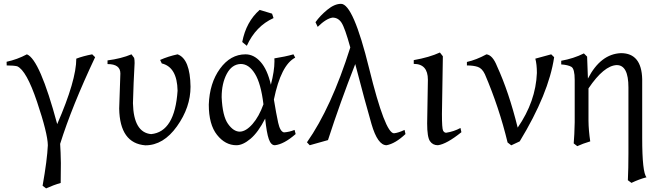

<svg xmlns="http://www.w3.org/2000/svg" viewBox="-20 -765 3482 1021"><path d="M225.1 236.8 206.5 222.7Q231 84.5 234.4 7.3Q233.4 -55.7 177 -223.4Q120.6 -391.1 71.3 -412.6Q52.2 -417 15.6 -417L15.1 -436.5Q71.8 -448.7 123 -476.1Q191.4 -449.7 284.2 -105Q385.7 -337.9 385.7 -453.1Q423.3 -467.3 470.2 -476.1L485.8 -460.9Q362.3 -199.2 299.8 0Q302.7 41 303.7 102.5L302.7 208Q264.6 218.8 225.1 236.8Z M752.9 7.8Q617.2 -2.9 613.8 -187.5L620.1 -374.5Q620.1 -424.3 551.8 -424.3V-443.8Q624 -453.1 679.2 -476.1L693.4 -457Q695.8 -446.8 695.8 -429.7Q689.9 -325.2 687 -216.3Q690.4 -60.5 783.7 -51.8Q909.7 -64 924.3 -282.7Q921.9 -408.2 840.3 -427.7L831.5 -446.3Q874 -465.3 924.3 -476.1Q991.2 -451.7 993.2 -303.7Q993.2 -194.3 921.1 -93.3Q849.1 7.8 752.9 7.8Z M1255.4 -64.9Q1288.1 -65.9 1322.8 -105.5Q1357.4 -145 1380.9 -210.4Q1367.7 -320.8 1335.7 -372.8Q1303.7 -424.8 1260.3 -424.8Q1212.9 -423.3 1185.8 -372.1Q1158.7 -320.8 1158.7 -248Q1163.1 -147.9 1192.4 -106.4Q1221.7 -64.9 1255.4 -64.9ZM1441.4 7.3Q1420.9 7.3 1409.4 -25.4Q1397.9 -58.1 1390.1 -134.3Q1353 -61.5 1312.3 -27.1Q1271.5 7.3 1237.3 7.3Q1177.7 7.3 1134 -47.9Q1090.3 -103 1090.3 -208.5Q1094.2 -323.2 1149.9 -399.7Q1205.6 -476.1 1285.6 -476.1Q1330.1 -476.1 1366 -435.5Q1401.9 -395 1420.4 -314.5Q1439.5 -387.7 1439.5 -439.5L1439 -454.6Q1495.6 -463.4 1540.5 -476.1L1549.8 -458.5Q1474.1 -419.4 1436.5 -235.8Q1448.7 -160.2 1459.2 -112.5Q1469.7 -64.9 1490.2 -61Q1519 -63 1546.4 -74.2L1552.2 -52.2Q1489.7 2.4 1441.4 7.3ZM1292.5 -521.5 1268.1 -541.5Q1288.6 -648.9 1360.8 -712.4L1426.8 -692.4L1434.6 -668.9Q1339.8 -626 1292.5 -521.5Z M2035.6 7.3Q1988.3 7.3 1955.6 -105.2Q1922.9 -217.8 1869.1 -424.3Q1789.1 -220.7 1724.1 -20L1627 7.3L1612.3 -8.3Q1741.7 -192.4 1842.8 -512.7Q1814 -617.2 1796.1 -644.3Q1778.3 -671.4 1748.5 -671.4Q1714.4 -666.5 1669.4 -622.1L1657.7 -647Q1682.1 -681.6 1720.5 -713.1Q1758.8 -744.6 1793.5 -744.6Q1858.4 -744.6 1943.1 -400.4Q2027.8 -56.2 2075.2 -56.2Q2098.6 -58.6 2131.3 -74.2L2136.2 -52.2Q2082.5 -1.5 2035.6 7.3Z M2308.6 7.3Q2281.2 7.3 2266.4 -14.4Q2251.5 -36.1 2251.5 -108.9L2255.4 -340.8Q2255.4 -425.3 2180.2 -425.3V-445.3Q2263.2 -460 2319.3 -485.8L2335 -465.8L2330.1 -158.7Q2330.1 -81.5 2336.2 -70.3Q2342.3 -59.1 2352.5 -59.1Q2393.6 -65.4 2428.7 -84.5L2433.6 -62Q2354.5 1.5 2308.6 7.3Z M2698.7 7.8 2679.2 -7.3Q2634.3 -193.4 2558.6 -370.1Q2543.9 -401.4 2521 -409.2Q2498 -417 2462.9 -417V-435.5Q2513.2 -446.8 2566.9 -476.1Q2599.6 -472.2 2623 -413.1Q2686 -275.9 2732.9 -86.4Q2829.1 -225.6 2835 -377Q2835 -422.9 2826.7 -453.1L2911.1 -476.1L2926.8 -460.9Q2898.4 -267.6 2743.7 -13.2Z M3337.9 207.5 3318.8 193.4Q3321.8 130.9 3321.8 52.2V-300.3Q3321.8 -418.9 3259.8 -418.9Q3191.4 -416.5 3109.4 -294.9V-122.6Q3109.9 -72.3 3118.7 -13.2Q3078.1 -1 3049.8 12.2L3030.8 -2.4Q3034.7 -45.9 3036.1 -114.7V-339.8Q3036.1 -399.4 3018.3 -409.7Q3000.5 -419.9 2964.4 -422.4V-441.9Q3030.3 -453.6 3085 -481L3102.1 -463.9L3106.4 -347.2Q3173.8 -478 3282.2 -482.4Q3391.6 -482.4 3395 -344.2V-31.2Q3395 152.3 3418 177.7Q3378.4 188 3337.9 207.5Z"/></svg>

Font: Almanac
Style: Regular
Weight: 400
Designer: Eden's Almanac
Version: Version 3.501;March 28, 2021;FontCreator 13.0.0.2683 64-bit